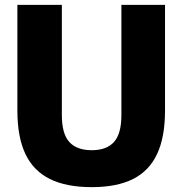

<svg xmlns="http://www.w3.org/2000/svg" viewBox="-20 -760 750 790"><path d="M51.5 -305.5V-740H234.5V-286.5Q234.5 -210 265 -176Q295.5 -142 357.5 -142Q419 -142 449.2 -176Q479.5 -210 479.5 -286.5V-740H659V-305.5Q659 -196 626.5 -126.5Q594 -57 527.5 -23.5Q461 10 357.5 10Q253 10 185.2 -23.5Q117.5 -57 84.5 -126.5Q51.5 -196 51.5 -305.5Z"/></svg>

Font: Encode Sans Semi Condensed ExBd
Style: Regular
Weight: 800
Width: 4
Designer: Multiple Designers
Foundry: Impallari Type
Version: Version 2.000